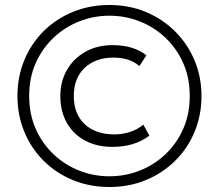

<svg xmlns="http://www.w3.org/2000/svg" viewBox="-20 -735 878 770"><path d="M419 15Q339.5 15 272.2 -12.8Q205 -40.5 155 -90.2Q105 -140 77.5 -206.5Q50 -273 50 -350Q50 -428 77.8 -494.5Q105.5 -561 155.5 -610.5Q205.5 -660 272.8 -687.5Q340 -715 419 -715Q498 -715 565 -687Q632 -659 682.2 -609Q732.5 -559 760.2 -492.8Q788 -426.5 788 -350Q788 -272.5 760.2 -206Q732.5 -139.5 682.2 -90Q632 -40.5 565 -12.8Q498 15 419 15ZM419 -28Q482.5 -28 540.2 -50.8Q598 -73.5 643.2 -116.2Q688.5 -159 714.8 -218.2Q741 -277.5 741 -350Q741 -423 714.8 -482Q688.5 -541 643.2 -583.8Q598 -626.5 540.2 -649.2Q482.5 -672 419 -672Q355.5 -672 297.8 -649.2Q240 -626.5 194.8 -583.8Q149.5 -541 123.2 -482Q97 -423 97 -350Q97 -277.5 123.2 -218.2Q149.5 -159 194.8 -116.2Q240 -73.5 297.8 -50.8Q355.5 -28 419 -28ZM431 -146Q368 -146 321 -171.2Q274 -196.5 248 -242.5Q222 -288.5 222 -350Q222 -409 248.8 -455Q275.5 -501 322.8 -527.5Q370 -554 431 -554Q476 -554 509.5 -543.2Q543 -532.5 567 -513L539 -470Q519 -487.5 492.8 -495.8Q466.5 -504 435 -504Q363 -504 319.5 -462.8Q276 -421.5 276 -350Q276 -277.5 320 -236.8Q364 -196 439 -196Q468.5 -196 498.2 -204.8Q528 -213.5 555 -235L579 -191Q549 -168.5 512.5 -157.2Q476 -146 431 -146Z"/></svg>

Font: Geologica Cursive Thin
Style: Regular
Weight: 250
Designer: Sindre Bremnes, Frode Helland
Foundry: Monokrom Skriftforlag AS
Version: Version 1.010;gftools[0.9.28]